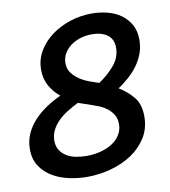

<svg xmlns="http://www.w3.org/2000/svg" viewBox="-77 -718 703 796"><g transform="rotate(-10 275.0 -320.0)"><path d="M437 -494Q437 -532 412 -549.5Q387 -567 348 -567Q321 -567 297.5 -559.5Q274 -552 256.5 -538.5Q239 -525 229 -507Q219 -489 219 -468Q219 -444 231.5 -427Q244 -410 262.5 -397.5Q281 -385 303 -377Q325 -369 343 -363Q381 -388 409 -421Q437 -454 437 -494ZM394 -181Q394 -205 383.5 -221.5Q373 -238 357.5 -249.5Q342 -261 323 -268.5Q304 -276 286 -282Q270 -288 264 -289Q259 -292 253 -293Q251 -294 250 -294Q249 -294 247 -295Q246 -295 245 -296H244Q243 -296 242 -297H241Q217 -285 194.5 -271Q172 -257 155 -240Q138 -223 128 -203Q118 -183 118 -159Q118 -136 128 -120Q138 -104 154.5 -93.5Q171 -83 193 -78.5Q215 -74 240 -74Q271 -74 299 -81.5Q327 -89 348 -102.5Q369 -116 381.5 -136Q394 -156 394 -181ZM418 -327Q453 -306 478 -276Q503 -246 503 -194Q503 -144 479 -105.5Q455 -67 416 -41Q377 -15 327.5 -1.5Q278 12 227 12Q190 12 152 4Q114 -4 83 -22Q52 -40 32 -69.5Q12 -99 12 -142Q12 -177 25.5 -207Q39 -237 62 -261.5Q85 -286 114.5 -305.5Q144 -325 175 -339Q149 -360 132 -389.5Q115 -419 115 -459Q115 -501 136 -536.5Q157 -572 191.5 -597.5Q226 -623 270 -637.5Q314 -652 361 -652Q395 -652 427 -644Q459 -636 483.5 -618.5Q508 -601 523 -574.5Q538 -548 538 -511Q538 -481 528.5 -454.5Q519 -428 502.5 -405Q486 -382 464 -362.5Q442 -343 418 -327Z"/></g></svg>

Font: Codetta
Style: Bold Italic
Weight: 700
Italic angle: -11°
Designer: Ulrich Proeller
Foundry: PROSA GmbH
Version: Version 2.00;September 29, 2018;FontCreator 11.5.0.2427 64-b